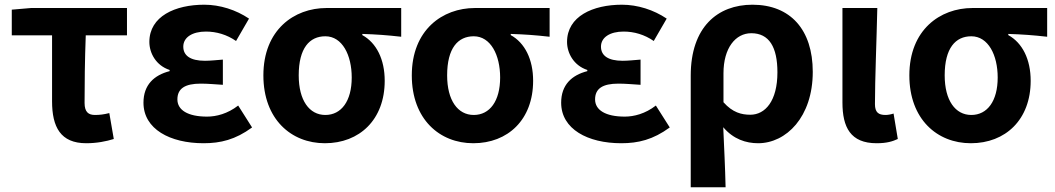

<svg xmlns="http://www.w3.org/2000/svg" viewBox="-20 -594 4478 815"><path d="M346 14C391 14 431 6 463 -4L444 -114C420 -108 403 -106 383 -106C356 -106 339 -118 339 -157C339 -236 340 -339 344 -444H519V-560H112L30 -553V-444H201V-164C201 -55 237 14 346 14Z M844 14C916 14 979 -1 1050 -53L991 -146C946 -111 898 -99 859 -99C777 -99 733 -127 733 -172C733 -218 765 -239 832 -239C862 -239 894 -236 926 -234V-341C900 -339 873 -336 850 -336C788 -336 758 -358 758 -396C758 -436 797 -460 854 -460C899 -460 943 -447 982 -420L1037 -515C982 -552 914 -574 847 -574C724 -574 614 -525 614 -416C614 -369 642 -316 700 -297V-292C634 -275 589 -234 589 -158C589 -46 702 14 844 14Z M1359 14C1506 14 1613 -86 1613 -251C1613 -342 1578 -412 1518 -445V-450C1578 -448 1621 -445 1683 -438V-560H1366C1228 -560 1098 -467 1098 -274C1098 -88 1216 14 1359 14ZM1361 -106C1293 -106 1248 -168 1248 -274C1248 -390 1294 -440 1361 -440C1433 -440 1473 -360 1473 -265C1473 -165 1429 -106 1361 -106Z M1989 14C2136 14 2243 -86 2243 -251C2243 -342 2208 -412 2148 -445V-450C2208 -448 2251 -445 2313 -438V-560H1996C1858 -560 1728 -467 1728 -274C1728 -88 1846 14 1989 14ZM1991 -106C1923 -106 1878 -168 1878 -274C1878 -390 1924 -440 1991 -440C2063 -440 2103 -360 2103 -265C2103 -165 2059 -106 1991 -106Z M2617 14C2689 14 2752 -1 2823 -53L2764 -146C2719 -111 2671 -99 2632 -99C2550 -99 2506 -127 2506 -172C2506 -218 2538 -239 2605 -239C2635 -239 2667 -236 2699 -234V-341C2673 -339 2646 -336 2623 -336C2561 -336 2531 -358 2531 -396C2531 -436 2570 -460 2627 -460C2672 -460 2716 -447 2755 -420L2810 -515C2755 -552 2687 -574 2620 -574C2497 -574 2387 -525 2387 -416C2387 -369 2415 -316 2473 -297V-292C2407 -275 2362 -234 2362 -158C2362 -46 2475 14 2617 14Z M2912 201H3060C3058 114 3054 37 3050 -54C3093 -3 3147 14 3198 14C3317 14 3430 -97 3430 -289C3430 -468 3335 -574 3174 -574C3026 -574 2912 -479 2912 -273ZM3165 -107C3128 -107 3090 -116 3051 -160V-283C3051 -390 3102 -453 3169 -453C3245 -453 3280 -394 3280 -287C3280 -165 3228 -107 3165 -107Z M3701 14C3745 14 3769 6 3791 -4L3773 -112C3761 -108 3748 -106 3739 -106C3709 -106 3694 -117 3694 -152C3694 -257 3701 -423 3704 -560H3556V-159C3556 -54 3590 14 3701 14Z M4101 14C4248 14 4355 -86 4355 -251C4355 -342 4320 -412 4260 -445V-450C4320 -448 4363 -445 4425 -438V-560H4108C3970 -560 3840 -467 3840 -274C3840 -88 3958 14 4101 14ZM4103 -106C4035 -106 3990 -168 3990 -274C3990 -390 4036 -440 4103 -440C4175 -440 4215 -360 4215 -265C4215 -165 4171 -106 4103 -106Z"/></svg>

Font: Noto Sans Mono CJK JP Bold
Style: Regular
Weight: 700
Designer: Ryoko NISHIZUKA (kana & ideographs); Paul D. Hunt (Latin, Greek & Cyrillic); Wenlong ZHANG (bopomofo); Sandoll Communica
Foundry: Adobe Systems Incorporated
Version: Version 1.004;PS 1.004;hotconv 1.0.82;makeotf.lib2.5.63406